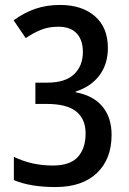

<svg xmlns="http://www.w3.org/2000/svg" viewBox="-20 -796 520 776"><path d="M204 -40Q103 -40 36 -68V-162Q74 -144 112.5 -135.5Q151 -127 194 -127Q263 -127 294.5 -161.5Q326 -196 326 -257Q326 -315 288 -345.5Q250 -376 168 -376H123V-462H171Q244 -462 279.5 -496Q315 -530 315 -586Q315 -634 290 -661Q265 -688 215 -688Q176 -688 144.5 -675Q113 -662 84 -642L35 -714Q78 -745 123 -760.5Q168 -776 223 -776Q311 -776 363.5 -730.5Q416 -685 416 -602Q416 -537 382 -491.5Q348 -446 286 -426V-423Q357 -410 394 -365.5Q431 -321 431 -251Q431 -153 371.5 -96.5Q312 -40 204 -40Z"/></svg>

Font: Noto Sans Tamil UI Condensed Medium
Style: Regular
Weight: 500
Width: 3
Designer: Jelle Bosma - Monotype Design Team
Foundry: Monotype Imaging Inc.
Version: Version 2.004; ttfautohint (v1.8.4.7-5d5b)